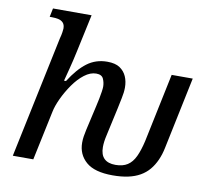

<svg xmlns="http://www.w3.org/2000/svg" viewBox="-83 -855 1060 960"><g transform="rotate(10 447.0 -375.0)"><path d="M548 10Q456 10 413 -27.5Q370 -65 370 -125Q370 -141 372.5 -157Q375 -173 379 -191L407 -314Q412 -335 416 -355.5Q420 -376 422.5 -392.5Q425 -409 425 -418Q425 -439 416.5 -458Q408 -477 380 -477Q350 -477 320 -454Q290 -431 264.5 -394.5Q239 -358 221 -319.5Q203 -281 197 -251L144 0H40L170 -619Q175 -637 177 -651.5Q179 -666 179 -670Q179 -689 170 -699Q161 -709 146 -712.5Q131 -716 112 -716H101L110 -760H306L265 -569Q255 -522 243.5 -477.5Q232 -433 227 -414H237Q278 -479 322 -512Q366 -545 424 -545Q465 -545 488 -529.5Q511 -514 522 -489Q533 -464 533 -433Q533 -408 526.5 -378.5Q520 -349 515 -323L484 -182Q480 -165 478 -150Q476 -135 476 -121Q476 -82 495.5 -63Q515 -44 553 -44Q590 -44 614 -59.5Q638 -75 653 -107Q668 -139 679 -187L752 -536H859L783 -172Q776 -137 763 -108Q750 -79 731.5 -57Q713 -35 687 -20Q661 -5 626.5 2.5Q592 10 548 10Z"/></g></svg>

Font: ET Text
Style: Italic
Weight: 470
Italic angle: -12°
Designer: Monotype Design Team
Foundry: Monotype Imaging Inc.
Version: Version 2.009